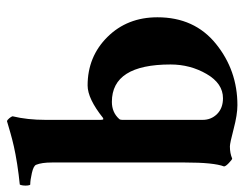

<svg xmlns="http://www.w3.org/2000/svg" viewBox="-100 -622 727 572"><g transform="rotate(-90 264.0 -335.5)"><path d="M237.3 7.8Q209 7.8 166.5 -3.4Q124 -14.6 114.3 -14.6Q93.8 -14.6 78.1 -7.8Q75.2 -7.8 64.9 -17.6Q54.7 -27.3 54.7 -32.2Q66.4 -62.5 66.4 -148.4V-544.9Q66.4 -575.2 59.6 -591.8Q56.6 -599.6 35.2 -604.5Q13.7 -609.4 1 -609.4Q-1 -609.4 -2 -616.2Q-2.9 -623 -2 -630.9Q-1 -638.7 1 -640.6Q31.2 -643.6 62 -648.4Q92.8 -653.3 114.3 -658.2Q135.7 -663.1 152.8 -668Q169.9 -672.9 179.7 -675.8L189.5 -678.7Q193.4 -677.7 198.2 -671.9Q203.1 -666 204.1 -662.1Q193.4 -618.2 193.4 -563.5V-405.3Q193.4 -402.3 193.4 -400.4Q193.4 -398.4 193.8 -395Q194.3 -391.6 195.8 -391.6Q197.3 -391.6 199.2 -392.6Q256.8 -438.5 295.9 -438.5Q381.8 -438.5 440.4 -379.4Q499 -320.3 499 -230.5Q499 -120.1 419.9 -56.2Q340.8 7.8 237.3 7.8ZM247.1 -366.2Q215.8 -366.2 196.3 -344.7Q193.4 -341.8 193.4 -335.9V-95.7Q193.4 -70.3 210.9 -52.7Q228.5 -35.2 257.8 -35.2Q301.8 -35.2 330.1 -84Q358.4 -132.8 358.4 -191.4Q358.4 -366.2 247.1 -366.2Z"/></g></svg>

Font: Crimson
Style: Bold
Weight: 700
Version: Version 0.8 ; ttfautohint (v1.00) -l 8 -r 50 -G 200 -x 14 -D